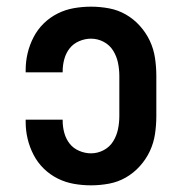

<svg xmlns="http://www.w3.org/2000/svg" viewBox="-20 -548 540 576"><path d="M253 8Q227 8 201.5 3.5Q176 -1 153 -12.5Q130 -24 111.5 -42Q93 -60 81 -83Q69 -106 63 -131Q57 -156 57 -182V-189H168V-186Q168 -167 173 -149Q178 -131 189 -117Q200 -103 217.5 -95.5Q235 -88 253 -88Q273 -88 291 -97.5Q309 -107 319.5 -124Q330 -141 334 -160.5Q338 -180 338 -200V-320Q338 -340 334 -359.5Q330 -379 319.5 -396Q309 -413 291 -422.5Q273 -432 253 -432Q235 -432 217.5 -424.5Q200 -417 189 -403Q178 -389 173 -371Q168 -353 168 -334V-331H57V-338Q57 -364 63 -389Q69 -414 81 -437Q93 -460 111.5 -478Q130 -496 153 -507.5Q176 -519 201.5 -523.5Q227 -528 253 -528Q280 -528 307 -523Q334 -518 357.5 -504.5Q381 -491 399.5 -470.5Q418 -450 429.5 -425.5Q441 -401 445 -374Q449 -347 449 -320V-200Q449 -173 445 -146Q441 -119 429.5 -94.5Q418 -70 399.5 -49.5Q381 -29 357.5 -15.5Q334 -2 307 3Q280 8 253 8Z"/></svg>

Font: Iosevka
Style: Bold
Weight: 700
Monospace: yes
Designer: Belleve Invis
Foundry: Belleve Invis
Version: Version 32.5.0; ttfautohint (v1.8.4)